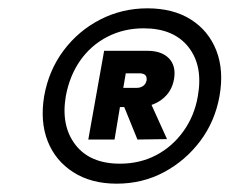

<svg xmlns="http://www.w3.org/2000/svg" viewBox="-20 -732 551 461"><path d="M260 -291Q199 -291 156 -318.5Q113 -346 94.5 -393Q76 -440 86 -501Q97 -563 132.5 -610.5Q168 -658 220.5 -685Q273 -712 334 -712Q396 -712 438.5 -685Q481 -658 499.5 -610.5Q518 -563 507 -501Q496 -440 460.5 -393Q425 -346 373.5 -318.5Q322 -291 260 -291ZM310 -397 271 -493H338L381 -398ZM268 -339Q316 -339 355 -359.5Q394 -380 420.5 -417Q447 -454 455 -501Q468 -574 432.5 -619Q397 -664 325 -664Q277 -664 237.5 -643.5Q198 -623 172.5 -586.5Q147 -550 138 -501Q126 -430 161 -384.5Q196 -339 268 -339ZM192 -397 230 -610H334Q368 -610 385.5 -592Q403 -574 398 -543Q393 -512 369 -493.5Q345 -475 311 -475H268L255 -397ZM276 -521H308Q317 -521 323.5 -525.5Q330 -530 332 -539Q333 -548 328.5 -552Q324 -556 314 -556H282Z"/></svg>

Font: DM Sans 9pt
Style: Bold Italic
Weight: 700
Italic angle: -10°
Version: Version 4.004;gftools[0.9.30]